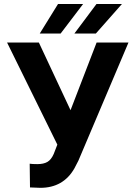

<svg xmlns="http://www.w3.org/2000/svg" viewBox="-20 -922 671 953"><path d="M330.1 -375 459.5 -710.9H617.7L369.1 -124.5L349.1 -85.9Q293.9 10.3 180.2 10.3L128.9 8.3L127.4 -109.4Q139.2 -107.4 165.5 -107.4Q196.3 -107.4 215.1 -118.2Q233.9 -128.9 246.6 -157.7L264.6 -204.1L15.1 -710.9H172.9ZM459 -902.3H585.4L455.6 -755.4H349.1ZM268.1 -902.3H392.6L280.8 -755.4H177.2Z"/></svg>

Font: RobotoInd
Style: Bold
Weight: 700
Designer: Google
Version: Version 2.001150; 2014